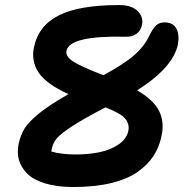

<svg xmlns="http://www.w3.org/2000/svg" viewBox="-20 -731 740 763"><path d="M271 12.2Q206.1 12.2 159.2 -2.2Q112.3 -16.6 87.9 -41.3Q63.5 -65.9 55.2 -95.9Q46.9 -126 54.2 -160.2Q62 -194.8 77.6 -220.5Q93.3 -246.1 135.3 -280.3Q177.2 -314.5 252 -356.9Q164.1 -397 133.5 -442.6Q103 -488.3 115.2 -543.9Q133.3 -629.9 214.6 -670.4Q295.9 -710.9 454.1 -710.9Q503.4 -710.9 527.3 -686.8Q551.3 -662.6 543.9 -630.9Q539.6 -609.4 522.7 -596.9Q505.9 -584.5 481.9 -585Q255.4 -590.3 244.1 -528.8Q239.7 -505.9 272.7 -485.4Q305.7 -464.8 391.1 -432.1Q474.1 -477.1 514.2 -512.5Q554.2 -547.9 574.2 -590.8Q587.4 -617.7 600.3 -629.9Q613.3 -642.1 633.8 -642.1Q667 -642.1 680.4 -618.2Q693.8 -594.2 687 -554.2Q667 -461.4 524.9 -372.1Q592.3 -332.5 613 -288.3Q633.8 -244.1 622.1 -191.9Q613.3 -147 589.8 -111.1Q566.4 -75.2 525.6 -46.9Q484.9 -18.6 420.4 -3.2Q356 12.2 271 12.2ZM186 -140.1Q184.1 -134.3 184.1 -128.9Q222.7 -117.2 280.8 -117.2Q334 -117.2 377.2 -126.5Q420.4 -135.7 451.9 -157.5Q483.4 -179.2 490.2 -211.9Q495.1 -238.8 477.1 -260Q459 -281.2 398.9 -304.2Q312.5 -259.3 266.8 -229.5Q221.2 -199.7 205.8 -181.2Q190.4 -162.6 186 -140.1Z"/></svg>

Font: Shantell Sans Normal
Style: Italic
Weight: 600
Italic angle: -11.31°
Designer: Stephen Nixon, Anya Danilova, Shantell Martin
Foundry: Arrow Type
Version: Version 1.006;[559af2be0]